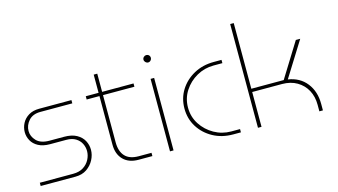

<svg xmlns="http://www.w3.org/2000/svg" viewBox="-83 -1018 2294 1305"><g transform="rotate(-15 1064.5 -365.0)"><path d="M65 0V-23H300Q343 -23 372 -41.5Q401 -60 416 -89Q431 -118 431 -148Q431 -176 418.5 -201Q406 -226 380 -242Q354 -258 314 -258H200Q151 -258 118.5 -275.5Q86 -293 70.5 -321.5Q55 -350 55 -381Q55 -414 70.5 -443.5Q86 -473 116.5 -491.5Q147 -510 191 -510H418V-487H194Q139 -487 110.5 -454.5Q82 -422 82 -382Q82 -344 111.5 -313Q141 -282 203 -282H305Q359 -282 393 -263Q427 -244 443 -214Q459 -184 459 -150Q459 -114 441 -79.5Q423 -45 390 -22.5Q357 0 310 0Z M754 0Q686 0 647.5 -39Q609 -78 609 -145V-638H634V-155Q634 -91 665.5 -57Q697 -23 761 -23H851V0ZM519 -487V-510H855V-487Z M975 0V-510H1000V0ZM988 -622Q978 -622 970 -630Q962 -638 962 -648Q962 -659 970 -666.5Q978 -674 988 -674Q999 -674 1006.5 -666.5Q1014 -659 1014 -648Q1014 -638 1006.5 -630Q999 -622 988 -622Z M1420 0Q1341 0 1279 -34Q1217 -68 1181 -125.5Q1145 -183 1145 -255Q1145 -327 1181 -384.5Q1217 -442 1279 -476Q1341 -510 1420 -510H1474V-487H1412Q1348 -487 1293 -456Q1238 -425 1204 -372.5Q1170 -320 1170 -255Q1170 -190 1204 -137.5Q1238 -85 1293 -54Q1348 -23 1412 -23H1474V0Z M1594 0V-730H1619V-268H1847L1997 -510H2028L1875 -265Q1958 -252 2004.5 -192.5Q2051 -133 2051 -46V0H2026V-46Q2026 -104 2002 -148.5Q1978 -193 1933.5 -219Q1889 -245 1828 -245H1619V0Z"/></g></svg>

Font: MuseoModerno Thin
Style: Regular
Weight: 100
Designer: Pablo Cosgaya, Héctor Gatti, Marcela Romero, and the Authors of The MuseoModerno Project.
Foundry: Omnibus-Type Team
Version: Version 1.003